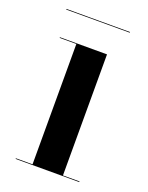

<svg xmlns="http://www.w3.org/2000/svg" viewBox="-113 -622 525 682"><g transform="rotate(20 150.0 -281.0)"><path d="M19 -562.5H259V-560H19ZM31.5 -2.5H94.5V-457.5H31.5V-460H209.5V-2.5H272V0H31.5Z"/></g></svg>

Font: Bodoni* 72pt Medium
Style: Regular
Weight: 500
Version: Version 2.3